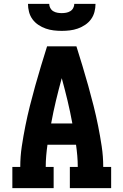

<svg xmlns="http://www.w3.org/2000/svg" viewBox="-20 -975 640 995"><path d="M44 0V-110H85Q85 -164 93 -217Q101 -270 111.5 -322.5Q122 -375 135 -426.5Q148 -478 162.5 -530Q177 -582 192.5 -633Q208 -684 224 -735H376Q392 -684 407.5 -633Q423 -582 437.5 -530Q452 -478 465 -426.5Q478 -375 488.5 -322.5Q499 -270 507 -217Q515 -164 515 -110H556V0H342V-110H383Q383 -139 380.5 -168Q378 -197 374 -225H226Q222 -197 219.5 -168Q217 -139 217 -110H258V0ZM245 -335H355Q344 -395 330 -453.5Q316 -512 300 -570Q284 -512 270 -453.5Q256 -395 245 -335ZM300 -815Q279 -815 258 -817.5Q237 -820 217 -827Q197 -834 179 -846Q161 -858 148.5 -875Q136 -892 130.5 -913Q125 -934 125 -955H235Q235 -944 240.5 -933.5Q246 -923 256 -917Q266 -911 277.5 -909Q289 -907 300 -907Q311 -907 322.5 -909Q334 -911 344 -917Q354 -923 359.5 -933.5Q365 -944 365 -955H475Q475 -934 469.5 -913Q464 -892 451.5 -875Q439 -858 421 -846Q403 -834 383 -827Q363 -820 342 -817.5Q321 -815 300 -815Z"/></svg>

Font: Iosevka Curly Slab XBdEx
Style: Regular
Weight: 800
Width: 7
Monospace: yes
Designer: Belleve Invis
Foundry: Belleve Invis
Version: Version 11.0.0; ttfautohint (v1.8.3)